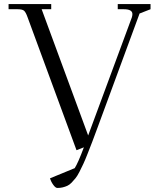

<svg xmlns="http://www.w3.org/2000/svg" viewBox="-20 -722 777 941"><path d="M22 -676.8V-702.1H231V-676.8H184.1L412.1 -58.1L626 -636.2Q628.9 -645 628.9 -652.8Q628.9 -676.8 586.9 -676.8H557.1V-702.1H717.8V-676.8L664.1 -655.8L459 -99.1Q442.9 -55.2 432.4 -27.8Q421.9 -0.5 409.4 31.2Q397 63 388.4 81.3Q379.9 99.6 369.4 120.1Q358.9 140.6 350.1 151.4Q341.3 162.1 331.1 172.9Q320.8 183.6 310.1 188.5Q299.3 193.4 287.4 196.3Q275.4 199.2 261.2 199.2Q252 199.2 241 183.8Q230 168.5 225.1 151.9L346.2 102.1Q362.3 77.1 391.1 0L355 14.2L115.2 -637.2Q106.4 -662.1 97.9 -669.4Q89.4 -676.8 65.9 -676.8Z"/></svg>

Font: Dihjauti S
Style: Regular
Weight: 400
Designer: T. Christopher White
Version: Version 3.0.0